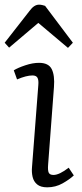

<svg xmlns="http://www.w3.org/2000/svg" viewBox="-38 -788 352 822"><path d="M126 -423Q128 -445 122.5 -455Q117 -465 101 -465Q75 -465 35 -448L21 -487Q39 -498 70.5 -508.5Q102 -519 129 -519Q170 -519 183.5 -492Q197 -465 193 -415L168 -83Q166 -59 170.5 -49Q175 -39 191 -39Q216 -39 256 -70L278 -37Q260 -20 230 -3Q200 14 164 14Q136 14 121 1.5Q106 -11 101.5 -31Q97 -51 99 -72ZM274 -605 253 -583 126 -690 1 -584 -18 -605 89 -742Q108 -768 129 -768Q136 -768 142.5 -766.5Q149 -765 155 -763Z"/></svg>

Font: Literata 12pt Light
Style: Italic
Weight: 300
Italic angle: -2°
Designer: Latin by Veronika Burian and Jose Scaglione. Greek by Irene Vlachou. Cyrillic by Vera Evstafieva
Foundry: TypeTogether
Version: Version 3.002